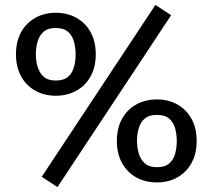

<svg xmlns="http://www.w3.org/2000/svg" viewBox="-20 -731 866 782"><path d="M150 -11 613 -711 677 -669 214 31ZM207 -617Q175 -617 157.5 -601.5Q140 -586 133 -561.5Q126 -537 126 -510Q126 -484 133 -459.5Q140 -435 157.5 -419Q175 -403 207 -403Q240 -403 257.5 -418.5Q275 -434 281.5 -458.5Q288 -483 288 -510Q288 -536 281.5 -560.5Q275 -585 257.5 -601Q240 -617 207 -617ZM207 -679Q254 -679 291 -658.5Q328 -638 349 -600Q370 -562 370 -510Q370 -458 349 -420Q328 -382 291 -361.5Q254 -341 207 -341Q161 -341 124 -361.5Q87 -382 66 -420Q45 -458 45 -510Q45 -562 66 -600Q87 -638 124 -658.5Q161 -679 207 -679ZM619 -263Q587 -263 569.5 -248Q552 -233 545 -208.5Q538 -184 538 -157Q538 -131 545 -106.5Q552 -82 569.5 -66Q587 -50 619 -50Q652 -50 669.5 -65.5Q687 -81 693.5 -105.5Q700 -130 700 -157Q700 -183 693.5 -207.5Q687 -232 669.5 -247.5Q652 -263 619 -263ZM619 -326Q666 -326 702.5 -305.5Q739 -285 760 -247Q781 -209 781 -157Q781 -105 760 -67Q739 -29 702.5 -8.5Q666 12 619 12Q572 12 535 -8.5Q498 -29 477 -67Q456 -105 456 -157Q456 -209 477 -247Q498 -285 535 -305.5Q572 -326 619 -326Z"/></svg>

Font: Fira Sans Variable
Style: Regular
Weight: 400
Designer: Carrois Corporate & Edenspiekermann AG
Foundry: Carrois Corporate GbR & Edenspiekermann AG
Version: Version 4.202